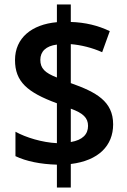

<svg xmlns="http://www.w3.org/2000/svg" viewBox="-20 -779 569 857"><path d="M234 -44V58H296V-47C420 -62 485 -129 485 -224C485 -327 409 -368 296 -408V-582C343 -578 391 -566 436 -546L470 -640C418 -665 361 -679 296 -681V-759H234V-680C122 -670 47 -610 47 -511C47 -415 101 -367 234 -318V-140C169 -143 96 -165 49 -191V-82C97 -59 161 -46 234 -44ZM234 -580V-433C180 -454 160 -474 160 -512C160 -549 185 -574 234 -580ZM296 -145V-294C351 -274 373 -253 373 -217C373 -180 349 -154 296 -145Z"/></svg>

Font: Noto Sans Arabic SemCond SemBd
Style: Regular
Weight: 600
Width: 4
Designer: Monotype Design Team, Nadine Chahine, Nizar Qandah and Khaled Hosny
Foundry: Monotype Imaging Inc.
Version: Version 2.012